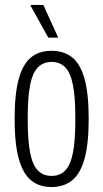

<svg xmlns="http://www.w3.org/2000/svg" viewBox="-20 -743 416 775"><path d="M188 12Q139 12 106 -14.5Q73 -41 56 -101.5Q39 -162 39 -263Q39 -365 56 -425.5Q73 -486 106 -512Q139 -538 188 -538Q237 -538 270.5 -512Q304 -486 321 -425.5Q338 -365 338 -263Q338 -162 321 -101.5Q304 -41 270.5 -14.5Q237 12 188 12ZM188 -33Q223 -33 244 -55.5Q265 -78 274.5 -127Q284 -176 284 -254V-272Q284 -351 274.5 -399.5Q265 -448 244 -470.5Q223 -493 188 -493Q154 -493 132.5 -470.5Q111 -448 101.5 -399.5Q92 -351 92 -272V-254Q92 -176 101.5 -127Q111 -78 132.5 -55.5Q154 -33 188 -33ZM215 -591H175L104 -719V-723H155Z"/></svg>

Font: Archivo ExtraCondensed ExtraLight
Style: Regular
Weight: 250
Width: 2
Designer: Hector Gatti
Foundry: Omnibus-Type
Version: Version 2.001